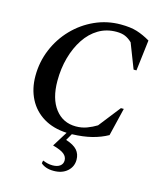

<svg xmlns="http://www.w3.org/2000/svg" viewBox="-131 -765 928 1100"><g transform="rotate(15 333.0 -215.0)"><path d="M292 240Q266 240 246.5 233Q227 226 216 215L219 199H222Q233 204 247.5 207.5Q262 211 278 211Q306 211 322 199Q338 187 338 166Q338 144 319 128.5Q300 113 252 100L308 10Q227 6 169.5 -29Q112 -64 81.5 -123.5Q51 -183 51 -259Q51 -342 82 -416.5Q113 -491 168 -548Q223 -605 295 -637.5Q367 -670 448 -670Q506 -670 544.5 -658Q583 -646 624 -622L602 -439H585L528 -586Q508 -605 487 -614Q466 -623 435 -623Q376 -623 329 -595Q282 -567 249 -517Q216 -467 198 -402.5Q180 -338 180 -264Q180 -159 226 -99Q272 -39 349 -39Q384 -39 414.5 -50.5Q445 -62 471 -78L572 -207H589L549 -41Q508 -18 457 -5Q406 8 339 10L316 50Q363 65 383 88Q403 111 403 145Q403 186 372.5 213Q342 240 292 240Z"/></g></svg>

Font: Spectral SemiBold
Style: Italic
Weight: 600
Italic angle: -10°
Designer: Jean-Baptiste Levee
Foundry: Production Type
Version: Version 2.001